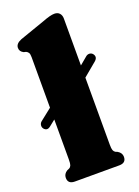

<svg xmlns="http://www.w3.org/2000/svg" viewBox="-144 -817 637 880"><g transform="rotate(-20 174.0 -377.5)"><path d="M10.5 -278Q4.5 -286 5.8 -295.5Q7 -305 14.5 -311.5L72 -357V-603.5Q72 -619 68 -625.2Q64 -631.5 56.5 -635L46 -637.5Q27.5 -646.5 27.5 -664.5Q27.5 -685.5 56.5 -697L179.5 -740Q218 -755 237.5 -755Q254 -755 262.8 -745Q271.5 -735 271.5 -719.5V-490.5L308.5 -521.5Q316 -528 325.8 -527.8Q335.5 -527.5 342 -520Q356 -502.5 338 -486.5L271.5 -431V-104.5Q271.5 -84.5 274.5 -76.8Q277.5 -69 284 -65L294.5 -60.5Q313.5 -49 313.5 -30Q313.5 0 280 0H63.5Q30 0 30 -30Q30 -49 48.5 -60.5L59 -65Q66 -69 69 -76.8Q72 -84.5 72 -104.5V-299.5L42.5 -276Q24.5 -261.5 10.5 -278Z"/></g></svg>

Font: Fraunces 72pt Soft Black
Style: Regular
Weight: 900
Version: Version 1.000;[b76b70a41]